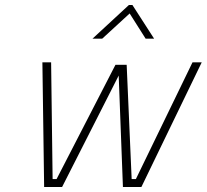

<svg xmlns="http://www.w3.org/2000/svg" viewBox="-20 -750 829 770"><path d="M150 -500H185L191 -32H207L443 -490H488L508 -32H525L752 -500H789L547 0H473L456 -447L229 0H157ZM351 -595 497 -730H511L598 -595H564L500 -696L390 -595Z"/></svg>

Font: Titillium Web ExtraLight
Style: Italic
Weight: 275
Italic angle: -13°
Version: Version 1.002;PS 57.000;hotconv 1.0.70;makeotf.lib2.5.55311